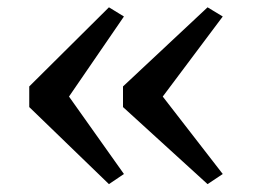

<svg xmlns="http://www.w3.org/2000/svg" viewBox="-20 -544 680 512"><path d="M270.5 -524.5 310.5 -500 164 -286.5 310.5 -80 270.5 -53 58 -258.5V-313.5ZM533.5 -524.5 574 -500 414 -286.5 574 -80 533.5 -53 308 -258.5V-313.5Z"/></svg>

Font: Merriweather 60pt
Style: Regular
Weight: 400
Version: Version 2.100